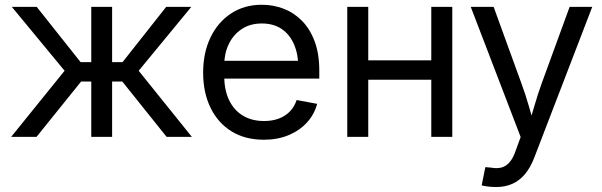

<svg xmlns="http://www.w3.org/2000/svg" viewBox="-20 -564 2482 791"><path d="M25.9 0 246.1 -272.5 28.8 -535.6H131.3L312 -308.1H356V-535.6H441.9V-308.1H484.9L664.6 -535.6H768.1L551.3 -272.5L770.5 0H666.5L483.9 -228H441.9V0H356V-228H314L130.4 0Z M1067.4 11.7Q989.3 11.7 933.3 -23.2Q877.4 -58.1 847.2 -120.4Q816.9 -182.6 816.9 -264.6Q816.9 -346.7 847.2 -409.7Q877.4 -472.7 931.9 -508.5Q986.3 -544.4 1058.6 -544.4Q1105.5 -544.4 1147.9 -528.3Q1190.4 -512.2 1223.6 -478.8Q1256.8 -445.3 1276.1 -394Q1295.4 -342.8 1295.4 -272V-240.2H871.6V-313.5H1248L1209 -286.6Q1209 -340.3 1191.4 -381.1Q1173.8 -421.9 1140.4 -444.6Q1106.9 -467.3 1058.6 -467.3Q1010.3 -467.3 975.6 -444.1Q940.9 -420.9 922.4 -382.1Q903.8 -343.3 903.8 -296.4V-251.5Q903.8 -193.4 923.8 -151.6Q943.8 -109.9 980.7 -87.6Q1017.6 -65.4 1067.9 -65.4Q1101.6 -65.4 1128.4 -75.4Q1155.3 -85.4 1174.1 -104.7Q1192.9 -124 1202.1 -151.9L1286.6 -136.2Q1274.9 -92.3 1244.4 -59.1Q1213.9 -25.9 1168.7 -7.1Q1123.5 11.7 1067.4 11.7Z M1776.4 -315.4V-235.4H1476.6V-315.4ZM1497.1 -535.6V0H1410.6V-535.6ZM1843.3 -535.6V0H1756.8V-535.6Z M1964.4 199.7 1979.5 124.5 2002.4 126.5Q2025.9 130.9 2044.7 126.5Q2063.5 122.1 2078.6 105.2Q2093.8 88.4 2105 55.2L2125 0.5L1919.4 -535.6H2013.7L2127.9 -221.2Q2145 -174.8 2158 -129.2Q2170.9 -83.5 2184.6 -40H2155.8Q2168.9 -83.5 2182.1 -129.4Q2195.3 -175.3 2211.9 -221.2L2326.7 -535.6H2419.9L2180.7 86.4Q2165 127 2142.6 153.6Q2120.1 180.2 2090.6 193.4Q2061 206.5 2024.4 206.5Q2004.4 206.5 1988.8 204.3Q1973.1 202.1 1964.4 199.7Z"/></svg>

Font: Inter 20pt
Style: Regular
Weight: 400
Version: Version 4.001;git-66647c0bb